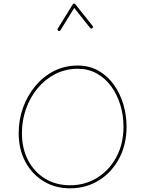

<svg xmlns="http://www.w3.org/2000/svg" viewBox="-20 -1022 785 1043"><path d="M360.4 1Q279.8 1 216.8 -37.4Q153.8 -75.7 117.7 -143.3Q81.5 -210.9 81.5 -299.3Q81.5 -371.1 105.2 -437Q128.9 -502.9 171.9 -554.7Q214.8 -606.4 273.4 -636.2Q332 -666 402.3 -666Q464.8 -666 513.9 -638.4Q563 -610.8 597.2 -563.7Q631.3 -516.6 649.4 -457.3Q667.5 -397.9 667.5 -334Q667.5 -237.3 627.4 -161.6Q587.4 -85.9 517.8 -42.5Q448.2 1 360.4 1ZM360.4 -15.6Q442.9 -15.6 508.5 -56.6Q574.2 -97.7 612.5 -169.4Q650.9 -241.2 650.9 -334Q650.9 -396 633.5 -452.6Q616.2 -509.3 583.7 -553.5Q551.3 -597.7 505.4 -623Q459.5 -648.4 402.3 -648.4Q336.4 -648.4 281.2 -620.4Q226.1 -592.3 185.1 -543.5Q144 -494.6 121.6 -431.6Q99.1 -368.7 99.1 -299.3Q99.1 -214.8 132.8 -150.9Q166.5 -86.9 225.6 -51.3Q284.7 -15.6 360.4 -15.6ZM296.9 -855Q289.6 -859.4 293.9 -866.7L375 -998Q377.4 -1002.9 382.3 -1002.4Q387.2 -1002 389.2 -999L482.9 -881.3Q488.3 -875 481.4 -869.1Q475.1 -863.8 469.2 -870.6L383.3 -979L308.6 -857.9Q304.2 -850.6 296.9 -855Z"/></svg>

Font: Mikhak-DS2-FD Thin
Style: Regular
Weight: 100
Designer: Amin Abedi
Version: Version 3.2